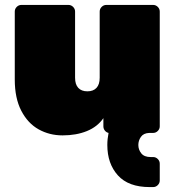

<svg xmlns="http://www.w3.org/2000/svg" viewBox="-20 -540 714 780"><path d="M67 -520H258Q269 -520 277 -512Q285 -504 285 -493V-224Q285 -197 298 -183Q311 -169 335 -169Q359 -169 372 -183Q385 -197 385 -224V-493Q385 -504 393 -512Q401 -520 412 -520H602Q613 -520 621 -512Q629 -504 629 -493V-27Q629 -16 621 -8Q613 0 602 0H586Q563 1 552.5 16Q542 31 542 49Q542 68 554 83Q566 98 592 98H602Q613 98 621 106Q629 114 629 125V193Q629 204 621 212Q613 220 602 220H588Q502 220 459 172.5Q416 125 416 49Q416 25 421 0Q412 -2 406 -9.5Q400 -17 400 -27V-60Q376 -25 333 -7.5Q290 10 234 10Q181 10 137 -14.5Q93 -39 66.5 -90Q40 -141 40 -217V-493Q40 -504 48 -512Q56 -520 67 -520Z"/></svg>

Font: Rubik
Style: Regular
Weight: 900
Designer: Hubert & Fischer
Foundry: Hubert & Fischer
Version: Version 1.100